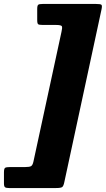

<svg xmlns="http://www.w3.org/2000/svg" viewBox="-80 -800 535 970"><path d="M202.5 150H-34Q-48.5 150 -54.2 146.2Q-60 142.5 -60 126.5V71Q-60 51.5 -54 47.8Q-48 44 -29.5 44H47Q69.5 44 77.2 39.2Q85 34.5 89 16L230.5 -638.5Q235.5 -659.5 232.8 -666.8Q230 -674 201.5 -674H136Q118 -674 113 -677.5Q108 -681 108 -699V-754.5Q108 -772 113.2 -776Q118.5 -780 135.5 -780H405Q427.5 -780 432.2 -776Q437 -772 433 -753L245 120Q241 140 234.2 145Q227.5 150 202.5 150Z"/></svg>

Font: Besley* Condensed Heavy
Style: Italic
Weight: 800
Width: 3
Italic angle: -13°
Designer: Owen Earl
Foundry: indestructible type*
Version: Version 3.000; ttfautohint (v1.8.3)